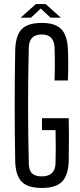

<svg xmlns="http://www.w3.org/2000/svg" viewBox="-20 -920 393 947"><path d="M186 7Q117 7 87 -23.5Q57 -54 55 -125Q50 -400 55 -672Q57 -745 87 -776Q117 -807 186 -807Q252 -807 282 -776.5Q312 -746 315 -676Q318 -599 315 -523H249Q252 -604 249 -686Q246 -750 186 -750Q124 -750 122 -686Q115 -400 122 -115Q122 -81 137.5 -65.5Q153 -50 186 -50Q252 -50 254 -115Q256 -196 254 -278H187V-337H319Q320 -298 320 -246.5Q320 -195 319 -125Q316 -54 285.5 -23.5Q255 7 186 7ZM82 -833 157 -900H205L280 -833H229L181 -878L133 -833Z"/></svg>

Font: Big Shoulders Display
Style: Regular
Weight: 400
Designer: Patric King
Foundry: XO Type Co
Version: Version 1.000; ttfautohint (v1.8.2)